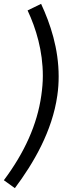

<svg xmlns="http://www.w3.org/2000/svg" viewBox="-62 -750 424 995"><path d="M160 -357C160 -324 157 -290 152 -255C131 -105 65 41 -42 184L15 225C111 97 209 -70 235 -255C240 -289 242 -322 242 -354C242 -498 199 -627 151 -730L81 -696C125 -602 160 -486 160 -357Z"/></svg>

Font: Cantarell
Style: Oblique
Weight: 400
Italic angle: -8°
Designer: Dave Crossland
Version: Version 0.024